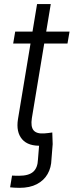

<svg xmlns="http://www.w3.org/2000/svg" viewBox="-20 -692 352 918"><path d="M28.3 203.6 37.6 147.5Q45.4 147.9 54.9 148.2Q64.5 148.4 70.8 148.4Q117.2 148.4 138.7 129.4Q160.2 110.4 161.6 69.8L167.5 -3.4H231.9L226.1 69.3Q225.1 109.4 207.5 140.1Q189.9 170.9 156.2 188.5Q122.6 206.1 73.2 206.1Q60.5 206.1 48.3 205.3Q36.1 204.6 28.3 203.6ZM312.5 -541 302.7 -483.9H43L52.7 -541ZM157.2 -672.4H222.7L132.3 -127Q126 -86.4 140.6 -68.8Q155.3 -51.3 192.4 -54.2Q199.7 -54.7 210.2 -55.9Q220.7 -57.1 230 -58.6L231.9 -2Q221.2 0.5 208 2.4Q194.8 4.4 181.2 4.4Q115.7 8.3 85.9 -26.1Q56.2 -60.5 65.9 -122.1Z"/></svg>

Font: Inter 17pt Light
Style: Italic
Weight: 300
Italic angle: -9.3988°
Version: Version 4.001;git-66647c0bb